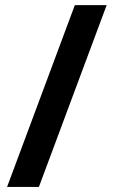

<svg xmlns="http://www.w3.org/2000/svg" viewBox="-20 -734 445 754"><path d="M398.9 -713.9 132.8 0H7.8L273.9 -713.9Z"/></svg>

Font: TypoPRO Open Sans Condensed
Style: Bold
Weight: 700
Width: 3
Foundry: Ascender Corporation
Version: Version 1.11